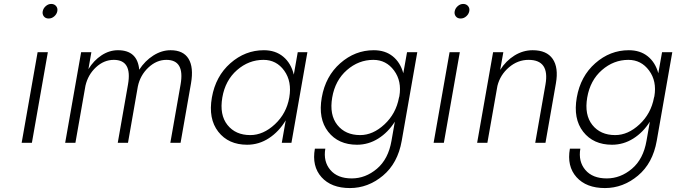

<svg xmlns="http://www.w3.org/2000/svg" viewBox="-20 -725 3434 975"><path d="M240 -705Q256 -705 265 -694Q274 -683 271 -668Q268 -653 255.5 -642Q243 -631 227 -631Q211 -631 202.5 -642Q194 -653 197 -668Q200 -683 212.5 -694Q225 -705 240 -705ZM171 -460H223L142 0H90Z M950 -302 897 0H845L897 -296Q919 -421 825 -421Q775 -421 733.5 -382Q692 -343 680 -286L630 0H578L630 -296Q652 -421 558 -421Q508 -421 467.5 -383.5Q427 -346 414 -290L363 0H311L392 -460H444L429 -374Q456 -418 495.5 -444Q535 -470 579 -470Q678 -470 687 -371Q716 -416 758.5 -443Q801 -470 846 -470Q911 -470 937.5 -426.5Q964 -383 950 -302Z M1320 -470Q1379 -470 1418.5 -437Q1458 -404 1472 -346L1492 -460H1541L1460 0H1411L1431 -114Q1397 -57 1346 -23.5Q1295 10 1235 10Q1140 10 1088.5 -56Q1037 -122 1056 -230Q1075 -338 1150 -404Q1225 -470 1320 -470ZM1109 -230Q1094 -142 1135 -90.5Q1176 -39 1251 -39Q1317 -39 1376 -94Q1435 -149 1449 -230Q1463 -311 1423.5 -366Q1384 -421 1318 -421Q1243 -421 1183.5 -369Q1124 -317 1109 -230Z M1878 -470Q1936 -470 1974.5 -439Q2013 -408 2028 -353L2047 -460H2099L2020 -10Q2000 104 1924.5 167Q1849 230 1757 230Q1662 230 1612.5 174.5Q1563 119 1579 30H1632Q1621 95 1657.5 138Q1694 181 1766 181Q1836 181 1894 132Q1952 83 1968 -10L1985 -107Q1951 -53 1901 -21.5Q1851 10 1793 10Q1698 10 1646.5 -56Q1595 -122 1614 -230Q1633 -338 1708 -404Q1783 -470 1878 -470ZM1667 -230Q1652 -142 1693 -90.5Q1734 -39 1809 -39Q1874 -39 1932.5 -93.5Q1991 -148 2006 -229L2008 -236Q2021 -313 1981 -367Q1941 -421 1876 -421Q1801 -421 1741.5 -369Q1682 -317 1667 -230Z M2332 -705Q2348 -705 2357 -694Q2366 -683 2363 -668Q2360 -653 2347.5 -642Q2335 -631 2319 -631Q2303 -631 2294.5 -642Q2286 -653 2289 -668Q2292 -683 2304.5 -694Q2317 -705 2332 -705ZM2263 -460H2315L2234 0H2182Z M2750 -296Q2772 -421 2664 -421Q2609 -421 2564.5 -383Q2520 -345 2506 -289L2455 0H2403L2484 -460H2536L2520 -370Q2549 -416 2592.5 -443Q2636 -470 2685 -470Q2756 -470 2786.5 -426Q2817 -382 2803 -302L2750 0H2698Z M3173 -470Q3231 -470 3269.5 -439Q3308 -408 3323 -353L3342 -460H3394L3315 -10Q3295 104 3219.5 167Q3144 230 3052 230Q2957 230 2907.5 174.5Q2858 119 2874 30H2927Q2916 95 2952.5 138Q2989 181 3061 181Q3131 181 3189 132Q3247 83 3263 -10L3280 -107Q3246 -53 3196 -21.5Q3146 10 3088 10Q2993 10 2941.5 -56Q2890 -122 2909 -230Q2928 -338 3003 -404Q3078 -470 3173 -470ZM2962 -230Q2947 -142 2988 -90.5Q3029 -39 3104 -39Q3169 -39 3227.5 -93.5Q3286 -148 3301 -229L3303 -236Q3316 -313 3276 -367Q3236 -421 3171 -421Q3096 -421 3036.5 -369Q2977 -317 2962 -230Z"/></svg>

Font: Renner* Light
Style: Light Italic
Weight: 300
Italic angle: -10°
Version: Version 003.000 ; ttfautohint (v0.97) -l 8 -r 50 -G 200 -x 1